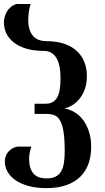

<svg xmlns="http://www.w3.org/2000/svg" viewBox="-49 -736 527 964"><path d="M124.5 -215.3H181.2Q202.1 -215.3 216.3 -223.9Q230.5 -232.4 239 -248.5Q247.6 -264.6 251.2 -288.6Q254.9 -312.5 254.9 -343.3Q254.9 -411.1 233.6 -445.8Q212.4 -480.5 169.9 -480.5Q122.6 -480.5 85.7 -491Q48.8 -501.5 23.2 -520.5Q-2.4 -539.6 -15.9 -565.9Q-29.3 -592.3 -29.3 -623.5Q-29.3 -637.2 -25.4 -651.6Q-21.5 -666 -13.9 -678.7Q-6.3 -691.4 5.6 -701.2Q17.6 -710.9 33.7 -715.8H104.5Q101.6 -707.5 99.4 -696.8Q97.2 -686 95.7 -675.3Q94.2 -664.6 93.5 -654.5Q92.8 -644.5 92.8 -638.2Q92.8 -605 100.8 -583.7Q108.9 -562.5 121.8 -550.5Q134.8 -538.6 151.1 -533.9Q167.5 -529.3 184.6 -529.3Q229.5 -529.3 266.8 -518.3Q304.2 -507.3 330.8 -485.1Q357.4 -462.9 372.3 -429.9Q387.2 -397 387.2 -353Q387.2 -318.4 377.7 -290.8Q368.2 -263.2 352.3 -242.7Q336.4 -222.2 316.2 -209.2Q295.9 -196.3 274.4 -191.4Q301.3 -187 325.7 -172.4Q350.1 -157.7 368.4 -133.3Q386.7 -108.9 397.7 -75Q408.7 -41 408.7 1.5Q408.7 47.9 395.3 85.9Q381.8 124 354 151.4Q326.2 178.7 283.9 193.6Q241.7 208.5 184.1 208.5Q133.8 208.5 95 198Q56.2 187.5 29.5 169.2Q2.9 150.9 -11 126.5Q-24.9 102.1 -24.9 74.2Q-24.9 64 -21.7 52.7Q-18.6 41.5 -11.2 31Q-3.9 20.5 8.1 12.2Q20 3.9 38.1 0H108.9Q102.5 17.1 99.9 31.7Q97.2 46.4 97.2 59.6Q97.2 89.8 104.2 109.4Q111.3 128.9 123.5 140.1Q135.7 151.4 151.4 155.5Q167 159.7 184.1 159.7Q211.4 159.7 229.2 151.1Q247.1 142.6 257.3 125.5Q267.6 108.4 271.7 83Q275.9 57.6 275.9 24.4Q275.9 -38.1 269.8 -75.2Q263.7 -112.3 252 -132.1Q240.2 -151.9 222.7 -158Q205.1 -164.1 182.6 -164.1H124.5Z"/></svg>

Font: Arian AMU Serif
Style: Bold
Weight: 700
Designer: Ruben Hakobyan (Tarumian)
Foundry: Ruben Hakobyan (Tarumian)
Version: Version 1.002